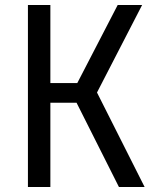

<svg xmlns="http://www.w3.org/2000/svg" viewBox="-20 -750 640 770"><path d="M182 0H92V-730H182V-417H290L452 -730H550L369 -379L560 0H457L287 -338H182Z"/></svg>

Font: JetBrains Mono
Style: Regular
Weight: 400
Monospace: yes
Designer: Philipp Nurullin, Konstantin Bulenkov
Foundry: JetBrains
Version: Version 2.001;December 29, 2023;FontCreator 11.5.0.2427 32-b